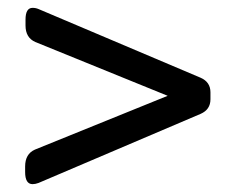

<svg xmlns="http://www.w3.org/2000/svg" viewBox="-20 -476 600 489"><path d="M63 -7Q44 -7 44 -38V-52Q44 -84 69 -95L407 -232L70 -369Q45 -380 45 -411V-426Q45 -456 63 -456Q71 -456 78 -453L491 -278Q516 -267 516 -241V-223Q516 -197 491 -186L78 -10Q70 -7 63 -7Z"/></svg>

Font: Asap Medium
Style: Regular
Weight: 500
Designer: Pablo Cosgaya
Foundry: Omnibus-Type
Version: Version 3.001; ttfautohint (v1.8.3)